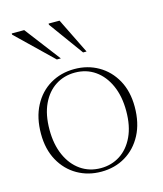

<svg xmlns="http://www.w3.org/2000/svg" viewBox="-106 -769 728 858"><g transform="rotate(-15 257.5 -340.0)"><path d="M259 -6Q309 -6 348.5 -31.5Q388 -57 411 -105.8Q434 -154.5 434 -224Q434 -291.5 411.5 -342Q389 -392.5 349 -420.5Q309 -448.5 256 -448.5Q206 -448.5 166.5 -423.2Q127 -398 104 -349.2Q81 -300.5 81 -230.5Q81 -163 103.5 -112.5Q126 -62 166.2 -34Q206.5 -6 259 -6ZM257 10Q196.5 10 147 -18.2Q97.5 -46.5 68.5 -99Q39.5 -151.5 39.5 -223Q39.5 -297.5 68 -351.8Q96.5 -406 146 -435.2Q195.5 -464.5 258 -464.5Q319 -464.5 368.2 -436.2Q417.5 -408 446.5 -355.8Q475.5 -303.5 475.5 -232Q475.5 -157.5 447 -103.2Q418.5 -49 369.2 -19.5Q320 10 257 10ZM212.5 -526H194L29.5 -685V-690.5H87ZM331.5 -526H315.5L200 -685V-690.5H250.5Z"/></g></svg>

Font: Newsreader 36pt ExtraLight
Style: Regular
Weight: 250
Designer: Hugues Gentile
Foundry: Production Type
Version: Version 1.003